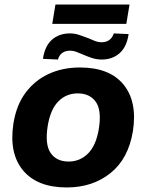

<svg xmlns="http://www.w3.org/2000/svg" viewBox="-20 -814 644 845"><path d="M19 0ZM274 11Q144 11 81.5 -64Q19 -139 39 -270Q52 -352 93 -406.5Q134 -461 195 -489Q256 -517 332 -517Q462 -517 523.5 -442Q585 -367 565 -237Q545 -115 466 -52Q387 11 274 11ZM282 -103Q332 -103 367.5 -138.5Q403 -174 415 -247Q428 -329 401.5 -366Q375 -403 322 -403Q272 -403 237 -368Q202 -333 190 -260Q177 -178 203 -140.5Q229 -103 282 -103ZM210 -709 224 -794H550L536 -709ZM235 -552 169 -555Q177 -611 208.5 -639Q240 -667 288 -667Q310 -667 331 -659.5Q352 -652 371 -645Q386 -638 399.5 -633Q413 -628 426 -628Q468 -628 481 -667L546 -664Q538 -608 506.5 -580Q475 -552 428 -552Q405 -552 384 -559Q363 -566 345 -574Q329 -581 315.5 -586Q302 -591 290 -591Q246 -591 235 -552Z"/></svg>

Font: Winston
Style: Bold Italic
Weight: 700
Italic angle: -9°
Designer: Original fonts by Vernon Adams / Changes by Cristiano Sobral
Foundry: Original fonts by Vernon Adams / Changes by Cristiano Sobral
Version: Version 2.503;July 17, 2020;FontCreator 13.0.0.2655 64-bit